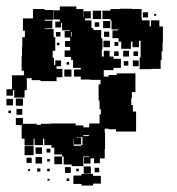

<svg xmlns="http://www.w3.org/2000/svg" viewBox="-44 -557 548 594"><path d="M362 -232H367V-212H377V-150H315V-157H292V-159H280V-146H281V-96H280V-67H265V-52H247V-67H236V-51H216V-71H232V-73H214V-43H178V-48H153V-73H148V-79H124V-100H115V-108H93V-128H89V-108H63V-128H60V-107H32V-128H23V-170H5V-192H27V-174H69V-171H83V-174H112V-175H190V-169H214V-163H232V-175H264V-203H268V-219H264V-246H261V-296H267V-310H235V-311H206V-320H185V-342H206V-347H182V-371H176V-381H156V-401H173V-412H157V-430H173V-441H156V-461H173V-463H148V-486H145V-472H127V-490H141V-497H122V-525H141V-537H192V-529H214V-504H215V-522H237V-500H219V-494H239V-470H245V-464H269V-438H273V-404H271V-382H277V-400H295V-382H307V-375H330V-347H307V-340H277V-320H292V-325H317V-330H375V-272H364V-253H362ZM449 -475H460V-427H459V-398H456V-371H453V-344H424V-343H388V-379H391V-431H386V-411H366V-428H361V-406H331V-428H323V-439H304V-463H322V-466H301V-493H298V-498H273V-524H298V-529H327V-530H365V-529H394V-500H395V-494H419V-475H423V-494H449ZM32 -278V-255H0V-278H-4V-261H-24V-281H-7V-324H30V-338H23V-384H24V-413H25V-442H33V-462H27V-500H58V-529H94V-526H121V-496H94V-493H118V-469H94V-467H122V-442H127V-400H119V-378H123V-356H127V-370H145V-352H131V-344H149V-318H131V-306H81V-309H54V-315H39V-278ZM243 -524H269V-498H243ZM398 -519H414V-503H398ZM433 -514H439V-508H433ZM275 -492H297V-470H275ZM263 -488V-474H249V-488ZM278 -443V-459H294V-443ZM129 -458H143V-444H129ZM176 -444H178V-458H176ZM296 -411H276V-431H296ZM310 -415V-427H322V-415ZM140 -425V-417H132V-425ZM337 -400H355V-382H337ZM323 -384H309V-398H323ZM369 -384V-398H383V-384ZM385 -352H367V-370H385ZM353 -368V-354H339V-368ZM162 -357V-365H170V-357ZM177 -320H155V-342H177ZM5 -252H27V-230H5ZM-4 -231H-24V-251H-4ZM25 -220V-202H7V-220ZM-10 -207H-18V-215H-10ZM231 -136V-139H214V-136ZM211 -109V-133H190V-132H207V-110H185V-127H184V-106H208V-109ZM60 -77H32V-105H60ZM86 -81H66V-101H86ZM112 -85H100V-97H112ZM148 -49H124V-73H148ZM86 -51H66V-71H86ZM54 -53H38V-69H54ZM110 -57H102V-65H110ZM215 -20V-42H237V-20ZM175 -22H157V-40H175ZM249 -24V-38H263V-24ZM81 -26H71V-36H81ZM110 -27H102V-35H110ZM192 -27V-35H200V-27ZM49 -28H43V-34H49ZM208 -19H244V-13H268V11H244V17H208V12H183V-14H208ZM170 3H162V-5H170ZM109 2H103V-4H109Z"/></svg>

Font: Rubik-Storm
Style: Regular
Weight: 400
Designer: NaN (generative design), Hubert & Fischer (Rubik source font outlines)
Foundry: NaN, Hubert & Fischer
Version: Version 1.000